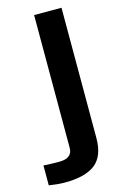

<svg xmlns="http://www.w3.org/2000/svg" viewBox="-218 -653 576 918"><g transform="rotate(-15 70.0 -194.0)"><path d="M-15 211.5Q-32.5 211.5 -53.8 209.5Q-75 207.5 -93.5 204.5V106Q-79 107 -55.8 107.8Q-32.5 108.5 -15 108.5Q17.5 108.5 33.5 95.5Q49.5 82.5 49.5 57.5V-600H185V45Q185 134 135.8 172.8Q86.5 211.5 -15 211.5Z"/></g></svg>

Font: Big Shoulders Stencil Text Thin ExtraBold
Style: Regular
Weight: 800
Version: Version 2.001